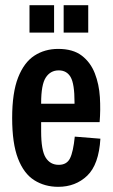

<svg xmlns="http://www.w3.org/2000/svg" viewBox="-20 -710 435 742"><path d="M205 12Q153 12 112.5 -13.5Q72 -39 49.5 -97.5Q27 -156 27 -254Q27 -352 50 -410.5Q73 -469 113 -495Q153 -521 205 -521Q262 -521 296 -495Q330 -469 346.5 -426.5Q363 -384 366 -334.5Q369 -285 365 -238H139V-202Q139 -129 156.5 -101Q174 -73 207 -73Q238 -73 250.5 -98Q263 -123 269 -182L368 -174Q362 -74 317 -31Q272 12 205 12ZM139 -312V-309H268V-315Q268 -386 253 -412Q238 -438 207 -438Q175 -438 157 -410.5Q139 -383 139 -312ZM94 -584V-690H189V-584ZM226 -584V-690H321V-584Z"/></svg>

Font: Special Gothic Condensed Medium
Style: Regular
Weight: 500
Width: 3
Designer: Alistair McCready
Foundry: Monolith
Version: Version 1.000; ttfautohint (v1.8.4.7-5d5b)